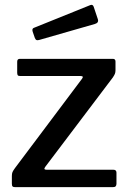

<svg xmlns="http://www.w3.org/2000/svg" viewBox="-20 -773 533 793"><path d="M43 0Q35 0 32 -3Q29 -6 29 -14V-46Q29 -56 31.5 -62Q34 -68 42 -79L319 -448Q327 -459 313 -459H64Q56 -459 53.5 -462Q51 -465 51 -473V-518Q51 -530 62 -530H446Q457 -530 457 -519V-483Q457 -474 454.5 -468Q452 -462 446 -453L167 -84Q158 -72 172 -72H448Q461 -72 461 -60V-14Q461 -8 458 -4Q455 0 446 0H43ZM367 -745 384 -694Q389 -679 372 -674L142 -608Q135 -606 131 -607.5Q127 -609 124 -616L115 -642Q111 -655 120 -658L353 -752Q363 -756 367 -745Z"/></svg>

Font: Libre Franklin Thin Medium
Style: Regular
Weight: 500
Version: Version 3.000